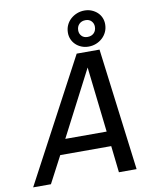

<svg xmlns="http://www.w3.org/2000/svg" viewBox="-137 -918 780 987"><g transform="rotate(-10 252.5 -425.0)"><path d="M495.1 0H402.8L387.2 -139.2H121.1L47.9 0H-44.9L294.9 -638.2H414.1ZM377 -216.8 337.9 -558.1 161.1 -216.8ZM372.1 -849.6Q392.6 -849.6 409.7 -842.5Q426.8 -835.4 439.2 -823.7Q451.7 -812 458.5 -796.1Q465.3 -780.3 465.3 -762.2Q465.3 -740.2 457 -722.2Q448.7 -704.1 434.3 -690.9Q419.9 -677.7 401.4 -670.4Q382.8 -663.1 362.3 -663.1Q341.8 -663.1 324.7 -670.2Q307.6 -677.2 295.2 -689.2Q282.7 -701.2 275.9 -717Q269 -732.9 269 -751Q269 -772.9 277.3 -791Q285.6 -809.1 300 -822Q314.5 -835 333 -842.3Q351.6 -849.6 372.1 -849.6ZM369.1 -799.8Q348.6 -799.8 335.9 -787.1Q323.2 -774.4 323.2 -753.9Q323.2 -736.8 334.5 -724.9Q345.7 -712.9 365.2 -712.9Q385.7 -712.9 398.4 -725.3Q411.1 -737.8 411.1 -758.8Q411.1 -775.4 399.9 -787.6Q388.7 -799.8 369.1 -799.8ZM-8.8 -638.2Z"/></g></svg>

Font: Code New Roman
Style: Italic
Weight: 400
Italic angle: -11°
Monospace: yes
Designer: Sam Radian
Foundry: Code New Roman
Version: Version 1.508 October 19, 2014